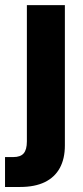

<svg xmlns="http://www.w3.org/2000/svg" viewBox="-56 -536 327 760"><path d="M200.8 -515.6V40Q200.8 92.3 180.7 129.1Q160.6 165.8 121.2 185Q81.7 204.1 23.4 204.1H-36.1V85.7H-3.1Q25.1 85.7 37.7 71.1Q50.4 56.5 50.4 23.8V-515.6Z"/></svg>

Font: Intratopia Thin
Style: Regular
Weight: 100
Designer: Rasmus Andersson
Foundry: rsms
Version: Version 3.000;Glyphs 3.2.3 (3260)